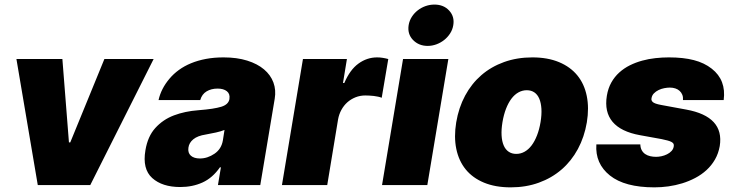

<svg xmlns="http://www.w3.org/2000/svg" viewBox="-20 -801 3178 831"><path d="M51.1 -545.5H250L278.4 -184.7H284.1L431.8 -545.5H644.9L370.7 0H143.5Z M609.4 -150.6Q619.3 -210.6 652 -246.8Q685.4 -283.7 733 -301.7Q780.5 -319.6 838.1 -323.9Q873.6 -326.7 897.9 -330.4Q922.2 -334.2 938.2 -339.1Q968.8 -348.7 973 -372.2V-373.6Q976.2 -394.9 961.8 -406.2Q947.4 -417.6 921.9 -417.6Q894.2 -417.6 874.1 -405.5Q854 -393.5 846.6 -367.9H666.2Q677.2 -417.3 713.1 -459.9Q730.8 -481.2 754.3 -498.2Q777.7 -515.3 807 -527.3Q836.3 -539.4 871.4 -546Q906.6 -552.6 947.4 -552.6Q1005.7 -552.6 1049.9 -538.7Q1094.1 -524.9 1122.7 -500.7Q1151.3 -476.6 1163.4 -443.9Q1175.4 -411.2 1169 -373.6L1106.5 0H923.3L936.1 -76.7H931.8Q899.9 -30.9 856.5 -11.2Q813.2 8.5 759.9 8.5Q682.2 8.5 638.8 -30.5Q595.5 -69.6 609.4 -150.6ZM845.2 -115.1Q878.2 -115.1 908.4 -135.7Q938.2 -155.9 944.6 -193.2L951.7 -238.6Q935.7 -232.2 915 -227.6Q894.2 -223 870.7 -218.8Q835.2 -213.4 816.8 -198.3Q798.3 -183.2 795.5 -161.9Q792.3 -139.6 805.9 -127.3Q819.6 -115.1 845.2 -115.1Z M1200.3 0 1291.2 -545.5H1481.5L1464.5 -441.8H1470.2Q1494.7 -499.3 1531.6 -525.9Q1568.5 -552.6 1612.2 -552.6Q1625 -552.6 1636.9 -550.6Q1648.8 -548.7 1660.5 -545.5L1632.1 -377.8Q1625.4 -380.7 1616.3 -382.6Q1607.2 -384.6 1597.7 -385.7Q1588.1 -386.7 1578.5 -387.3Q1568.9 -387.8 1561.1 -387.8Q1538.4 -387.8 1518.5 -379.8Q1498.6 -371.8 1483.1 -358Q1467.7 -344.1 1457.4 -325.1Q1447.1 -306.1 1443.2 -284.1L1396.3 0Z M1724.4 -545.5H1920.5L1829.5 0H1633.5ZM1748.6 -691.8Q1751.8 -711.6 1762.3 -728Q1772.7 -744.3 1788 -756.2Q1803.3 -768.1 1821.9 -774.7Q1840.6 -781.2 1860.1 -781.2Q1900.2 -781.2 1924 -755.3Q1948.2 -729 1941.8 -691.8Q1938.6 -672.2 1927.9 -655.9Q1917.3 -639.6 1902.2 -627.7Q1887.1 -615.8 1868.6 -609Q1850.1 -602.3 1831 -602.3Q1791.9 -602.3 1766.7 -628.9Q1742.9 -654.5 1748.6 -691.8Z M1954.5 -271.3Q1965.2 -335.2 1993.1 -387.1Q2021 -438.9 2063.4 -475.7Q2105.8 -512.4 2161.8 -532.5Q2217.7 -552.6 2284.1 -552.6Q2350.5 -552.6 2399.5 -532.1Q2448.5 -511.7 2478.7 -474.8Q2508.9 -437.9 2519.5 -386Q2530.2 -334.2 2519.9 -271.3Q2509.2 -208.1 2481.2 -156.1Q2453.1 -104 2410.5 -67.3Q2367.9 -30.5 2312.1 -10.3Q2256.4 9.9 2190.3 9.9Q2123.9 9.9 2074.8 -10.5Q2025.6 -30.9 1995.6 -67.8Q1965.6 -104.8 1954.9 -156.6Q1944.2 -208.5 1954.5 -271.3ZM2214.5 -134.9Q2233.7 -134.9 2250.5 -144.4Q2267.4 -153.8 2280.9 -171.7Q2294.4 -189.6 2304.3 -215.2Q2314.3 -240.8 2319.6 -272.7Q2324.9 -304.7 2323.3 -330.3Q2321.7 -355.8 2314.1 -373.8Q2306.5 -391.7 2292.8 -401.1Q2279.1 -410.5 2259.9 -410.5Q2240.8 -410.5 2223.9 -401.1Q2207 -391.7 2193.5 -373.8Q2180 -355.8 2170.1 -330.3Q2160.2 -304.7 2154.8 -272.7Q2149.5 -240.8 2150.9 -215.2Q2152.3 -189.6 2160 -171.7Q2167.6 -153.8 2181.5 -144.4Q2195.3 -134.9 2214.5 -134.9Z M2561.1 -176.1H2751.4Q2751.8 -161.2 2757.5 -150.9Q2763.1 -140.6 2772.5 -134.2Q2782 -127.8 2794.2 -125Q2806.5 -122.2 2819.6 -122.2Q2830.3 -122.2 2842.9 -124.8Q2855.5 -127.5 2867 -133.2Q2878.6 -138.8 2886.7 -147.7Q2894.9 -156.6 2896.3 -169Q2897 -175.1 2894.7 -179.2Q2892.4 -183.2 2886.2 -186.6Q2880 -190 2869.7 -192.8Q2859.4 -195.7 2843.8 -198.9L2750 -215.9Q2667.3 -230.8 2631.2 -273.8Q2595.2 -316.8 2606.5 -386.4Q2611.9 -419 2625.9 -443.9Q2639.9 -468.8 2660.3 -487.2Q2680.8 -505.7 2706.1 -518.3Q2731.5 -530.9 2759.4 -538.5Q2787.3 -546.2 2816.9 -549.4Q2846.6 -552.6 2875 -552.6Q2937.9 -552.6 2983.1 -540.8Q3028.4 -529.1 3060.7 -503.6Q3123.6 -454.2 3112.2 -367.9H2936.1Q2937.1 -380.7 2933.1 -390.8Q2929 -400.9 2921.3 -407.8Q2913.7 -414.8 2902.9 -418.3Q2892 -421.9 2879.3 -421.9Q2868.3 -421.9 2855.1 -419.4Q2842 -416.9 2830.3 -411.2Q2818.5 -405.5 2810 -396.7Q2801.5 -387.8 2799.7 -375Q2797.9 -366.8 2805 -359.7Q2812.9 -351.9 2842.3 -346.6L2950.3 -326.7Q3115.4 -296.5 3095.2 -169Q3089.5 -136.7 3074.6 -110.8Q3059.7 -84.9 3038 -65Q3016.3 -45.1 2989.3 -30.9Q2962.4 -16.7 2932.9 -7.6Q2903.4 1.4 2872.7 5.7Q2842 9.9 2812.5 9.9Q2683.9 9.9 2619.7 -41.5Q2555.4 -93 2561.1 -176.1Z"/></svg>

Font: Inter P Black
Style: Italic
Weight: 900
Italic angle: -9.40001°
Designer: Rasmus Andersson
Foundry: rsms
Version: Version 3.018;git-588b23468